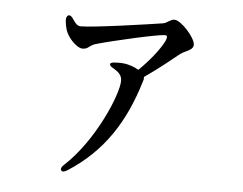

<svg xmlns="http://www.w3.org/2000/svg" viewBox="-44 -567 839 662"><g transform="rotate(5 375.0 -236.5)"><path d="M169 -497C163 -495 160 -488 161 -476C162 -466 164 -456 167 -446C175 -421 206 -387 227 -387C238 -387 244 -391 250 -396C256 -400 263 -405 272 -407C331 -424 481 -458 505 -458C514 -458 516 -454 510 -439C495 -408 460 -365 425 -331C413 -338 393 -347 369 -349C361 -350 353 -349 345 -349C333 -349 326 -346 326 -342C326 -337 330 -333 340 -328C357 -318 369 -307 369 -288C369 -241 300 -76 199 17C190 25 187 32 190 37C193 43 201 42 212 35C334 -43 402 -152 444 -292C447 -300 447 -303 446 -308C496 -342 541 -380 564 -398C569 -402 574 -404 580 -407C593 -413 608 -420 608 -433C608 -458 557 -514 534 -514C526 -514 521 -510 515 -507C510 -504 503 -499 495 -498C457 -492 260 -463 214 -463C203 -463 196 -470 187 -484C180 -495 174 -499 169 -497Z"/></g></svg>

Font: 寒蝉锦书宋 CompactLight
Style: Bold
Weight: 400
Width: 4
Designer: 寒蝉锦书宋{Warren} 思源宋体{Ryoko NISHIZUKA 西塚涼子 (kana & ideographs); Frank Grießhammer (Latin, Greek & Cyrillic); Wenlong ZHANG 
Foundry: Adobe & ChillType
Version: Version 2.000;Glyphs 3.1.1 (3135)